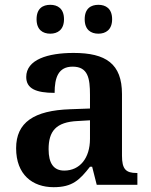

<svg xmlns="http://www.w3.org/2000/svg" viewBox="-20 -768 627 798"><path d="M389 -628C419 -628 446 -644 446 -688C446 -733 419 -748 389 -748C358 -748 332 -733 332 -688C332 -644 358 -628 389 -628ZM189 -628C219 -628 246 -644 246 -688C246 -733 219 -748 189 -748C158 -748 132 -733 132 -688C132 -644 158 -628 189 -628ZM203 10C281 10 311 -20 354 -75H363L382 0H551V-49H548C503 -49 487 -65 487 -121V-377C487 -503 420 -548 286 -548C178 -548 89 -520 89 -448C89 -400 129 -382 207 -382C207 -445 222 -491 282 -491C346 -491 354 -442 354 -374V-317L272 -314C121 -309 47 -259 47 -152C47 -42 115 10 203 10ZM247 -59C203 -59 182 -89 182 -148C182 -222 212 -261 303 -265L354 -268V-191C354 -111 312 -59 247 -59Z"/></svg>

Font: Noto Serif Oriya SemiBold
Style: Regular
Weight: 600
Designer: David Williams
Foundry: Google LLC, David Williams
Version: Version 1.051